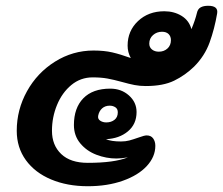

<svg xmlns="http://www.w3.org/2000/svg" viewBox="-20 -638 773 665"><path d="M732 -591Q723 -538 706 -491Q689 -444 652 -407Q621 -377 583 -358.5Q545 -340 485 -340Q464 -340 446 -343.5Q428 -347 403 -354Q374 -362 352 -366Q330 -370 301 -370Q259 -370 227 -343.5Q195 -317 177.5 -274.5Q160 -232 160 -185Q160 -135 192 -104.5Q224 -74 284 -74Q376 -74 423 -93Q401 -89 383 -89Q348 -89 314 -102Q280 -115 258 -141.5Q236 -168 236 -205Q236 -264 268.5 -297.5Q301 -331 362 -331Q400 -331 426.5 -307.5Q453 -284 453 -250Q453 -208 423 -183Q393 -158 347 -156Q365 -148 399 -148Q415 -148 428 -151.5Q441 -155 461 -162Q480 -169 488 -169Q503 -169 510.5 -158.5Q518 -148 518 -133Q518 -95 488.5 -63Q459 -31 405.5 -12Q352 7 284 7Q213 7 157 -16.5Q101 -40 69.5 -83.5Q38 -127 38 -185Q38 -258 73.5 -322Q109 -386 170.5 -424.5Q232 -463 304 -463Q341 -463 369 -456.5Q397 -450 433 -437Q422 -457 422 -480Q422 -531 458 -565Q494 -599 549 -599Q583 -599 609 -583Q635 -567 643 -537Q656 -568 662 -593Q665 -607 675 -612.5Q685 -618 701 -618Q737 -618 732 -591ZM497 -487Q497 -474 506.5 -466.5Q516 -459 530 -459Q548 -459 560 -470Q572 -481 572 -499Q572 -512 564 -520Q556 -528 541 -528Q523 -528 510 -516.5Q497 -505 497 -487ZM348 -214Q365 -214 376.5 -223Q388 -232 388 -249Q388 -261 379.5 -266.5Q371 -272 360 -272Q344 -272 333.5 -262.5Q323 -253 320 -237Q318 -226 327 -220Q336 -214 348 -214Z"/></svg>

Font: Mali
Style: Bold Italic
Weight: 700
Italic angle: -10°
Version: Version 1.000; ttfautohint (v1.6)